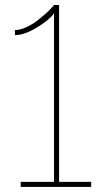

<svg xmlns="http://www.w3.org/2000/svg" viewBox="-20 -740 397 760"><path d="M340.8 -20V0H62V-20H193.8V-687Q174.8 -660.6 125.7 -630.9Q76.7 -601.1 39.1 -601.1V-621.1Q58.6 -621.1 81.3 -631.1Q104 -641.1 122.8 -655Q141.6 -668.9 158.2 -683.8Q174.8 -698.7 183.8 -708.5Q192.9 -718.3 193.8 -720.2H213.9V-20Z"/></svg>

Font: Rawline Thin
Style: Regular
Weight: 250
Designer: Matt McInerney, Pablo Impallari, Rodrigo Fuenzalida
Foundry: Matt McInerney, Pablo Impallari, Rodrigo Fuenzalida
Version: Version 4.020;PS 004.020;hotconv 1.0.88;makeotf.lib2.5.64775